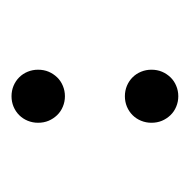

<svg xmlns="http://www.w3.org/2000/svg" viewBox="-18 -294 322 325"><g transform="rotate(-90 142.5 -131.0)"><path d="M97.7 -35.2Q97.7 -44.4 101.1 -52.7Q104.5 -61 110.6 -67.1Q116.7 -73.2 125 -76.7Q133.3 -80.1 142.6 -80.1Q151.9 -80.1 160.2 -76.7Q168.5 -73.2 174.6 -67.1Q180.7 -61 184.1 -52.7Q187.5 -44.4 187.5 -35.2Q187.5 -25.4 184.1 -17.3Q180.7 -9.3 174.6 -2.9Q168.5 3.4 160.2 6.8Q151.9 10.3 142.6 10.3Q133.3 10.3 125 6.8Q116.7 3.4 110.6 -2.9Q104.5 -9.3 101.1 -17.3Q97.7 -25.4 97.7 -35.2ZM97.7 -227.1Q97.7 -236.3 101.1 -244.6Q104.5 -252.9 110.6 -259Q116.7 -265.1 125 -268.6Q133.3 -272 142.6 -272Q151.9 -272 160.2 -268.6Q168.5 -265.1 174.6 -259Q180.7 -252.9 184.1 -244.6Q187.5 -236.3 187.5 -227.1Q187.5 -217.3 184.1 -209.2Q180.7 -201.2 174.6 -194.8Q168.5 -188.5 160.2 -185.1Q151.9 -181.6 142.6 -181.6Q133.3 -181.6 125 -185.1Q116.7 -188.5 110.6 -194.8Q104.5 -201.2 101.1 -209.2Q97.7 -217.3 97.7 -227.1Z"/></g></svg>

Font: Montez
Style: Regular
Weight: 400
Designer: Astigmatic (AOETI)
Foundry: Astigmatic (AOETI)
Version: Version 1.001